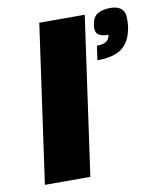

<svg xmlns="http://www.w3.org/2000/svg" viewBox="-81 -774 691 837"><g transform="rotate(-10 264.5 -355.0)"><path d="M49.8 0 148.4 -700.2H349.6L251 0ZM464.8 -710Q494.1 -710 510 -697.5Q525.9 -685.1 527.8 -664.6Q529.8 -644 526.9 -618.2Q517.6 -553.2 480.7 -524.2Q443.8 -495.1 369.6 -495.1L378.4 -558.1Q406.2 -558.1 419.9 -567.1Q433.6 -576.2 436.5 -596.2Q402.8 -596.2 389.9 -608.4Q377 -620.6 380.9 -647.9Q385.7 -682.6 406.7 -696.3Q427.7 -710 464.8 -710Z"/></g></svg>

Font: Fivo Sans Black
Style: Regular
Weight: 900
Designer: Alexander Slobzheninov
Foundry: Alexander Slobzheninov
Version: 1.0